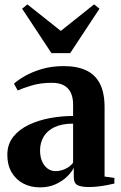

<svg xmlns="http://www.w3.org/2000/svg" viewBox="-20 -820 538 851"><path d="M157 10.5Q115.5 10.5 83 -6.8Q50.5 -24 31.5 -56.2Q12.5 -88.5 12.5 -133.5Q12.5 -181 39 -214Q65.5 -247 108.5 -267.2Q151.5 -287.5 202.8 -296.8Q254 -306 304 -306V-358Q304 -386.5 294.2 -408Q284.5 -429.5 264 -441.2Q243.5 -453 210 -453Q160 -453 120.8 -441.2Q81.5 -429.5 58.5 -419L42 -449Q58.5 -464.5 89.5 -482.5Q120.5 -500.5 164.2 -513.8Q208 -527 262.5 -527Q322 -527 362.2 -508Q402.5 -489 423 -448.8Q443.5 -408.5 443.5 -345V-37.5L487 -31.5V-6.5Q476.5 -4 458 -0.2Q439.5 3.5 417.5 6.2Q395.5 9 373 9Q341 9 324 0.8Q307 -7.5 307 -36V-76.5Q298 -57.5 277.2 -37.2Q256.5 -17 226 -3.2Q195.5 10.5 157 10.5ZM226.5 -61.5Q247 -61.5 268.5 -71Q290 -80.5 304 -98.5V-272Q255 -272 222.5 -256.8Q190 -241.5 173.8 -214.8Q157.5 -188 157.5 -153Q157.5 -125.5 166.5 -104.8Q175.5 -84 191.2 -72.8Q207 -61.5 226.5 -61.5ZM208 -584.5 78 -781.5 101.5 -800.5 249.5 -683 397 -800.5 421 -781.5 291 -584.5Z"/></svg>

Font: Merriweather 120pt
Style: Bold
Weight: 700
Designer: Eben Sorkin
Foundry: Eben Sorkin
Version: Version 2.100